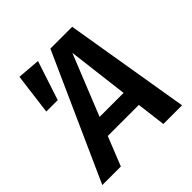

<svg xmlns="http://www.w3.org/2000/svg" viewBox="-184 -848 996 996"><g transform="rotate(-45 313.5 -350.5)"><path d="M438 -160H210L146 0H10L320 -691H480L595 0H458ZM426 -260 385 -595 250 -260ZM229 -691 158 -475H74L103 -701Z"/></g></svg>

Font: FiraGO Medium
Style: Italic
Weight: 500
Italic angle: -8°
Designer: bBox Type GmbH
Foundry: bBox Type GmbH
Version: Version 1.001